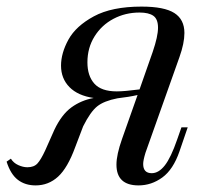

<svg xmlns="http://www.w3.org/2000/svg" viewBox="-85 -548 639 582"><path d="M484 -162 459 -89Q440 -34 407 -10Q374 14 335 14Q268 14 268 -49Q268 -79 285 -127L332 -260Q306 -254 271 -250Q230 -242 209.5 -225.5Q189 -209 167 -165L143 -102Q120 -39 91 -12.5Q62 14 23 14Q-9 14 -31 -3Q-53 -20 -65 -58L-52 -67Q-44 -54 -29.5 -47.5Q-15 -41 -2 -41Q18 -41 28.5 -52.5Q39 -64 52 -92L80 -155Q102 -201 131.5 -222.5Q161 -244 199 -251Q151 -258 125.5 -284Q100 -310 100 -349Q100 -387 122.5 -428Q145 -469 199.5 -498.5Q254 -528 344 -528Q413 -528 443.5 -508.5Q474 -489 474 -448Q474 -417 459 -375L356 -85Q349 -62 349 -51Q349 -23 375 -23Q396 -23 414.5 -46.5Q433 -70 452 -125L465 -162ZM180 -359Q180 -318 201 -294.5Q222 -271 269 -271Q292 -271 338 -277L378 -391Q394 -438 394 -464Q394 -490 380 -500Q366 -510 338 -510Q295 -510 259 -491Q223 -472 201.5 -437.5Q180 -403 180 -359Z"/></svg>

Font: Playfair Display
Style: Italic
Weight: 400
Italic angle: -14°
Designer: Claus Eggers Sørensen
Foundry: Claus Eggers Sørensen
Version: Version 1.200; ttfautohint (v1.6)